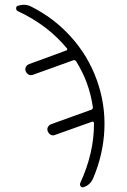

<svg xmlns="http://www.w3.org/2000/svg" viewBox="-20 -560 540 819"><path d="M55.7 -512.7Q48.8 -515.6 48.8 -524.4Q48.8 -533.2 55.7 -535.2Q85 -544.9 110.4 -533.2Q209 -484.4 282.2 -403.3Q355.5 -322.3 392.6 -219.7Q429.7 -117.2 425.3 -9.3Q420.9 98.6 377 201.2Q364.3 229.5 336.9 238.3Q329.1 241.2 324.2 234.9Q319.3 228.5 322.3 220.7Q381.8 91.8 380.9 -35.2Q380.9 -38.1 378.4 -40Q376 -42 373 -41L214.8 15.6Q205.1 19.5 196.8 15.1Q188.5 10.7 184.1 1Q179.7 -8.8 184.1 -17.6Q188.5 -26.4 198.2 -30.3L369.1 -91.8Q377 -94.7 376 -103.5Q368.2 -157.2 350.6 -205.1Q335 -249 304.7 -298.8Q298.8 -305.7 292 -302.7L121.1 -241.2Q111.3 -237.3 102.5 -241.7Q93.8 -246.1 89.8 -255.9Q85.9 -265.6 90.3 -274.4Q94.7 -283.2 105.5 -287.1L262.7 -344.7Q265.6 -345.7 266.6 -348.6Q267.6 -351.6 265.6 -353.5Q183.6 -453.1 55.7 -512.7Z"/></svg>

Font: Rounded Mgen+ 1mn light
Style: Regular
Weight: 200
Designer: [Source Han Sans]
Ryoko NISHIZUKA  (kana & ideographs); Paul D. Hunt (Latin, Greek & Cyrillic); Wenlong ZHANG  (bopomofo
Version: Version 1.059.20150602